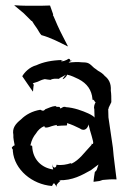

<svg xmlns="http://www.w3.org/2000/svg" viewBox="-20 -690 481 733"><path d="M26 -128C23 -124 29 -121 29 -118V-113C35 -42 103 14 178 20H179C179 18 183 12 185 10C188 8 190 16 194 19C195 20 196 22 196 23L197 22C197 21 196 20 196 18C196 13 211 0 211 0C211 0 207 -1 204 -2C257 0 294 -22 328 -41C343 -52 354 -61 356 -62C354 -55 351 -48 349 -41L342 -33C340 -21 338 -9 337 3L338 4C345 3 352 2 360 1C364 0 368 -2 372 -3C389 -5 409 -6 425 -5C421 -43 414 -85 411 -126L394 -242C394 -254 393 -267 393 -279C393 -277 394 -275 394 -274H395V-279L405 -300V-301C405 -316 405 -332 403 -344C405 -373 394 -389 380 -400C373 -409 363 -415 354 -420C350 -423 344 -428 339 -431C321 -448 318 -452 294 -452C278 -454 259 -453 242 -451C244 -453 247 -455 249 -457C247 -469 240 -466 236 -462C218 -453 211 -456 213 -458C215 -459 218 -460 219 -460V-461C177 -460 145 -453 119 -441C92 -434 73 -413 65 -399C79 -379 92 -359 105 -341H106C107 -348 107 -358 109 -366C108 -369 106 -371 105 -372C111 -374 118 -376 124 -378C132 -382 141 -386 151 -388C158 -387 169 -385 174 -385V-386C183 -390 192 -390 205 -389C205 -389 207 -392 216 -396C221 -399 228 -402 232 -405C228 -401 223 -395 220 -390C217 -386 223 -388 229 -394C232 -397 236 -402 236 -405C252 -402 267 -394 280 -388C313 -371 330 -346 333 -312L332 -311C332 -312 331 -313 331 -313C331 -312 331 -311 332 -311C332 -310 331 -309 331 -309H332V-311C334 -310 339 -309 342 -302L345 -299C341 -294 337 -280 340 -274L341 -241C340 -244 330 -251 317 -257C295 -267 263 -279 231 -281C229 -282 228 -283 227 -282H225C221 -283 214 -276 210 -276C209 -278 208 -280 208 -281C208 -282 205 -282 199 -282C196 -282 192 -284 191 -286L190 -285C178 -284 166 -278 153 -273C145 -263 139 -269 134 -271C103 -266 78 -252 60 -234C39 -217 26 -201 31 -175C30 -162 34 -148 36 -135C33 -135 28 -131 26 -128ZM35 -669C45 -660 59 -650 71 -639L99 -611C99 -610 101 -610 102 -610C108 -601 113 -592 120 -583C126 -575 131 -563 138 -556C174.2 -546.1 208.2 -527.9 238 -513L239 -514C227 -538 212 -565 200 -592L184 -629C183 -630 182 -632 182 -632C182 -632 183 -634 183 -635C179 -646 175 -658 171 -669C160 -669 147 -668 135 -668H85C68 -668 50 -669 35 -670ZM96 -135C101 -157 108 -169 117 -180C125 -193 135 -203 150 -209C149 -208 150 -205 151 -204C161 -200 172 -208 187 -211C209 -216 192 -211 197 -210V-209C205 -210 223 -211 234 -211C237 -211 236 -217 236 -220C253 -215 270 -207 284 -200C304 -185 316 -203 318 -215C323 -189 340 -145 335 -142C336 -138 331 -141 330 -142V-141C331 -140 330 -137 326 -133C301 -107 284 -80 253 -65C253 -66 250 -66 250 -67C235 -62 216 -58 196 -61L195 -60C196 -59 195 -56 194 -54C189 -47 182 -49 178 -66C178 -66 182 -49 183 -43C139 -49 105 -81 103 -131C103 -134 99 -135 96 -135ZM249 -457 251 -459C256.4 -464.4 250 -454.9 250 -454C250 -455 250 -456 249 -457Z"/></svg>

Font: Charger Mayhem
Style: Regular
Weight: 400
Designer: Jasper
Foundry: Cannot Into Space Fonts
Version: Version 0.98